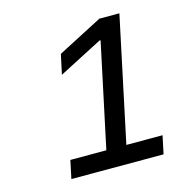

<svg xmlns="http://www.w3.org/2000/svg" viewBox="-100 -770 874 871"><g transform="rotate(-15 337.5 -335.0)"><path d="M130 0H563L581 -85H411L535 -670H441L231 -561L211 -468L416 -574H421L317 -85H148Z"/></g></svg>

Font: LT Wave Text Italic
Style: Regular
Weight: 400
Designer: Daniel Lyons
Version: Version 2.5 (Glyphs App)